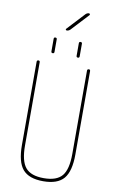

<svg xmlns="http://www.w3.org/2000/svg" viewBox="-114 -1133 727 1202"><g transform="rotate(10 250.0 -532.5)"><path d="M320.3 -879.9Q320.3 -889.6 330.1 -889.6Q339.8 -889.6 339.8 -879.9V-799.8Q339.8 -790 330.1 -790Q320.3 -790 320.3 -799.8ZM160.2 -799.8V-879.9Q160.2 -889.6 169.9 -889.6Q179.7 -889.6 179.7 -879.9V-799.8Q179.7 -790 169.9 -790Q160.2 -790 160.2 -799.8ZM231.4 -945.3Q227.5 -945.3 225.6 -948.7Q223.6 -952.1 226.6 -955.1L329.1 -1065.4Q338.9 -1075.2 350.6 -1075.2Q354.5 -1075.2 356.4 -1071.8Q358.4 -1068.4 356.4 -1065.4L253.9 -955.1Q244.1 -945.3 231.4 -945.3ZM80.1 -190.4V-719.7Q80.1 -729.5 89.8 -730Q99.6 -730.5 99.6 -719.7V-190.4Q99.6 -92.8 133.8 -51.3Q168 -9.8 250 -9.8Q332 -9.8 366.2 -50.8Q400.4 -91.8 400.4 -190.4V-719.7Q400.4 -729.5 410.2 -730Q419.9 -730.5 419.9 -719.7V-190.4Q419.9 -83 380.4 -36.6Q340.8 9.8 250 9.8Q159.2 9.8 119.6 -36.6Q80.1 -83 80.1 -190.4Z"/></g></svg>

Font: Rounded-L Mgen+ 2m thin
Style: Regular
Weight: 100
Designer: [Source Han Sans]
Ryoko NISHIZUKA  (kana & ideographs); Paul D. Hunt (Latin, Greek & Cyrillic); Wenlong ZHANG  (bopomofo
Version: Version 1.059.20150602